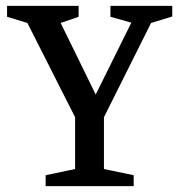

<svg xmlns="http://www.w3.org/2000/svg" viewBox="-20 -632 609 652"><path d="M135 0V-37L235 -58V-234L73 -554L4 -575V-612H247V-575L186 -554L305 -311L426 -555L355 -575V-612H565V-576L493 -554L333 -234V-58L434 -37V0Z"/></svg>

Font: Manuale Medium
Style: Regular
Weight: 500
Designer: Eduardo Tunni / Pablo Cosgaya
Foundry: Eduardo Tunni / Pablo Cosgaya
Version: Version 1.002